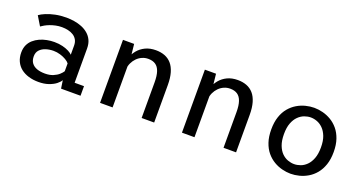

<svg xmlns="http://www.w3.org/2000/svg" viewBox="-37 -966 2673 1432"><g transform="rotate(20 1300.0 -250.5)"><path d="M276 11Q233.5 11 197.8 0.2Q162 -10.5 136 -31.2Q110 -52 95.8 -82.5Q81.5 -113 81.5 -152.5Q81.5 -186 93.2 -211.8Q105 -237.5 126 -256Q147 -274.5 173.5 -286.5Q200 -298.5 229.5 -304.2Q259 -310 288.5 -310Q324.5 -310 354.2 -302.5Q384 -295 404.8 -284Q425.5 -273 434.5 -262.5V-334.5Q434.5 -362 423.5 -381Q412.5 -400 394 -411.5Q375.5 -423 352.2 -428.2Q329 -433.5 303.5 -433.5Q278 -433.5 254.5 -428.5Q231 -423.5 210.5 -415.8Q190 -408 174 -399Q158 -390 147 -382L102.5 -455.5Q120.5 -469 151.5 -482Q182.5 -495 223.2 -503.5Q264 -512 310.5 -512Q341 -512 372.5 -507Q404 -502 432.8 -490.5Q461.5 -479 484.2 -459.8Q507 -440.5 520 -412.8Q533 -385 533 -347V-76H607.5V0H453L443.5 -64Q434.5 -47.5 412.5 -30.2Q390.5 -13 356 -1Q321.5 11 276 11ZM300.5 -64.5Q338 -64.5 365.2 -76Q392.5 -87.5 409.8 -103.2Q427 -119 434.5 -131.5V-193.5Q425.5 -206 405.2 -218Q385 -230 358.5 -238Q332 -246 305 -246Q273.5 -246 244.8 -237Q216 -228 197.5 -208.5Q179 -189 179 -157Q179 -125 194.2 -104.5Q209.5 -84 236.8 -74.2Q264 -64.5 300.5 -64.5Z M762.5 0V-500H851L862 -397.5V0ZM1092.5 0V-282.5Q1092.5 -335.5 1081.2 -368.2Q1070 -401 1047.2 -416.2Q1024.5 -431.5 989 -431.5Q963.5 -431.5 940.8 -421.5Q918 -411.5 900.2 -393.5Q882.5 -375.5 871.5 -352Q860.5 -328.5 859 -302L831 -311Q831 -348.5 843.2 -384.2Q855.5 -420 879.2 -448.8Q903 -477.5 938.5 -494.5Q974 -511.5 1021 -511.5Q1060 -511.5 1091.5 -499.5Q1123 -487.5 1145.5 -461.8Q1168 -436 1180 -395.2Q1192 -354.5 1192 -297.5V0Z M1412.5 0V-500H1501L1512 -397.5V0ZM1742.5 0V-282.5Q1742.5 -335.5 1731.2 -368.2Q1720 -401 1697.2 -416.2Q1674.5 -431.5 1639 -431.5Q1613.5 -431.5 1590.8 -421.5Q1568 -411.5 1550.2 -393.5Q1532.5 -375.5 1521.5 -352Q1510.5 -328.5 1509 -302L1481 -311Q1481 -348.5 1493.2 -384.2Q1505.5 -420 1529.2 -448.8Q1553 -477.5 1588.5 -494.5Q1624 -511.5 1671 -511.5Q1710 -511.5 1741.5 -499.5Q1773 -487.5 1795.5 -461.8Q1818 -436 1830 -395.2Q1842 -354.5 1842 -297.5V0Z M2277.5 11Q2244.5 11 2209.8 2.2Q2175 -6.5 2143 -25.5Q2111 -44.5 2085.2 -75.2Q2059.5 -106 2044.8 -149.5Q2030 -193 2030 -251Q2030 -308.5 2044.8 -352Q2059.5 -395.5 2085.2 -426Q2111 -456.5 2143 -475.5Q2175 -494.5 2209.8 -503.2Q2244.5 -512 2277.5 -512Q2310.5 -512 2345.2 -503.2Q2380 -494.5 2412.2 -475.5Q2444.5 -456.5 2470 -426Q2495.5 -395.5 2510.5 -352Q2525.5 -308.5 2525.5 -251Q2525.5 -193 2510.5 -149.5Q2495.5 -106 2470 -75.2Q2444.5 -44.5 2412.2 -25.5Q2380 -6.5 2345.2 2.2Q2310.5 11 2277.5 11ZM2277.5 -65.5Q2302.5 -65.5 2328 -74.8Q2353.5 -84 2375.2 -105.5Q2397 -127 2410.8 -162.8Q2424.5 -198.5 2424.5 -251Q2424.5 -303 2410.8 -338.2Q2397 -373.5 2375.2 -395Q2353.5 -416.5 2328 -426Q2302.5 -435.5 2277.5 -435.5Q2253 -435.5 2227.2 -426Q2201.5 -416.5 2179.8 -395Q2158 -373.5 2144.5 -338.2Q2131 -303 2131 -251Q2131 -198.5 2144.5 -162.8Q2158 -127 2179.8 -105.5Q2201.5 -84 2227.2 -74.8Q2253 -65.5 2277.5 -65.5Z"/></g></svg>

Font: Trispace Thin
Style: Regular
Weight: 400
Version: Version 1.210